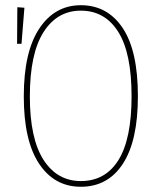

<svg xmlns="http://www.w3.org/2000/svg" viewBox="-20 -711 614 741"><path d="M292 -690.9Q394.5 -690.9 453.4 -603Q512.2 -515.1 512.2 -339.8Q512.2 -168 454.3 -79.1Q396.5 9.8 292 9.8Q189.9 9.8 130.9 -79.1Q71.8 -168 71.8 -338.9Q71.8 -510.7 131.6 -600.8Q191.4 -690.9 292 -690.9ZM46.9 -683.1 74.2 -681.2 63 -542H45.9ZM292 -669.9Q200.7 -669.9 147.9 -586.9Q95.2 -503.9 95.2 -338.9Q95.2 -176.3 147.9 -94.2Q200.7 -12.2 292 -12.2Q386.7 -12.2 437.3 -93.5Q487.8 -174.8 487.8 -339.8Q487.8 -506.3 436.3 -588.1Q384.8 -669.9 292 -669.9Z"/></svg>

Font: Fira Sans Compressed Thin
Style: Regular
Weight: 100
Width: 1
Designer: Carrois Corporate & Edenspiekermann AG
Foundry: Carrois Corporate GbR & Edenspiekermann AG
Version: Version 4.203;PS 004.203;hotconv 1.0.88;makeotf.lib2.5.64775